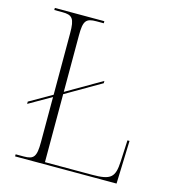

<svg xmlns="http://www.w3.org/2000/svg" viewBox="-107 -803 805 892"><g transform="rotate(15 295.5 -357.0)"><path d="M47 0H535L542 -207H532L527 -104C523 -27 506 -10 414 -10H188V-337L357 -435V-446L188 -348V-619C188 -690 199 -704 250 -704H285V-714H47V-704H85C134 -704 146 -690 146 -619V-323L38 -261V-250L146 -312V-95C146 -24 134 -10 86 -10H47Z"/></g></svg>

Font: Noto Serif Display ExtraLight
Style: Regular
Weight: 200
Designer: Monotype Design Team
Foundry: Monotype Imaging Inc.
Version: Version 2.009